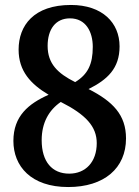

<svg xmlns="http://www.w3.org/2000/svg" viewBox="-20 -744 562 774"><path d="M255 10C400 10 488 -66 488 -186C488 -281 435 -335 337 -385C413 -423 462 -468 462 -557C462 -652 393 -724 266 -724C116 -724 55 -641 55 -544C55 -457 104 -405 176 -362C95 -326 34 -276 34 -176C34 -74 105 10 255 10ZM283 -413C213 -448 172 -487 172 -559C172 -626 204 -670 262 -670C326 -670 354 -616 354 -555C354 -485 334 -444 283 -413ZM259 -44C190 -44 148 -92 148 -179C148 -249 177 -300 225 -333C326 -282 370 -234 370 -167C370 -91 325 -44 259 -44Z"/></svg>

Font: Noto Serif Devanagari SemiCondensed SemiBold
Style: Regular
Weight: 600
Width: 4
Designer: Universal Thirst, Indian Type Foundry and the Monotype Design Team
Foundry: Monotype Imaging Inc.
Version: Version 2.004